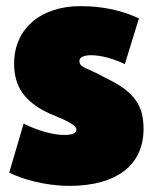

<svg xmlns="http://www.w3.org/2000/svg" viewBox="-20 -579 525 626"><path d="M10 -16C46 2 121 27 207 27C361 27 448 -42 448 -158C448 -232 422 -279 324 -325C262 -360 239 -357 239 -381C239 -391 252 -399 277 -399C314 -399 355 -385 387 -370C403 -420 417 -469 433 -519C380 -544 317 -559 243 -559C110 -559 26 -483 26 -372C26 -296 60 -247 141 -209C205 -183 229 -170 229 -156C229 -145 216 -139 190 -139C151 -139 101 -154 57 -176Z"/></svg>

Font: Repo ExtraBlack
Style: Regular
Weight: 400
Designer: Stefan Peev
Foundry: Context Ltd
Version: Version 001.502